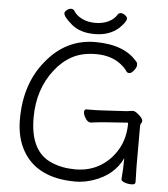

<svg xmlns="http://www.w3.org/2000/svg" viewBox="-59 -927 870 996"><g transform="rotate(5 376.0 -428.5)"><path d="M682 -7Q682 6 662 6Q642 6 625 -0.5Q608 -7 608 -16V-17Q613 -70 613 -126Q570 -35 463 1Q416 17 371 17Q174 17 97 -113Q56 -182 56 -280Q56 -465 156 -586Q258 -713 411.5 -713Q565 -713 633 -628Q637 -624 637 -612.5Q637 -601 624 -584.5Q611 -568 600.5 -568Q590 -568 586 -574Q572 -596 544 -616Q494 -651 421 -651Q348 -651 297 -623.5Q246 -596 208 -547Q126 -443 126 -295Q126 -118 240 -70Q295 -46 365.5 -46Q436 -46 492 -79Q548 -112 582.5 -171Q617 -230 617 -308Q617 -311 613 -311L499 -303Q478 -302 424 -295H422Q408 -295 396 -313.5Q384 -332 384 -346.5Q384 -361 396 -361H410Q454 -361 480 -363L604 -370Q612 -371 621 -372.5Q630 -374 638 -374Q646 -374 658 -365Q689 -342 689 -326Q689 -319 684.5 -314Q680 -309 680 -298V-97Q680 -89 680.5 -71Q681 -53 681.5 -35Q682 -17 682 -7ZM564 -849Q564 -831 527 -796Q479 -754 403 -754Q327 -754 282.5 -792Q238 -830 238 -848Q238 -856 249 -865Q260 -874 271.5 -874Q283 -874 289 -864Q303 -841 333 -826.5Q363 -812 401.5 -812Q440 -812 470 -826.5Q500 -841 513 -864Q519 -874 530.5 -874Q542 -874 553 -865Q564 -856 564 -849Z"/></g></svg>

Font: LXGW WenKai
Style: Regular
Weight: 400
Designer: LXGW / Fontworks Inc.
Foundry: LXGW / Fontworks Inc.
Version: Version 1.520; June 14, 2025